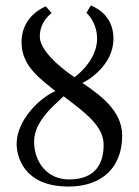

<svg xmlns="http://www.w3.org/2000/svg" viewBox="-20 -672 508 704"><path d="M233 -14C156 -14 105 -74 105 -154C105 -193 127 -236 173 -281L213 -319C297 -256 360 -208 360 -141C360 -77 334 -14 233 -14ZM336 -530C336 -451 260 -393 253 -389C253 -389 126 -471 126 -538C126 -553 128 -591 169 -624L148 -649C114 -634 59 -596 59 -517C59 -428 131 -381 183 -338C118 -309 41 -226 41 -145C41 -97 68 12 231 12C354 12 428 -58 428 -175C428 -267 345 -325 282 -368C298 -374 396 -431 396 -530C396 -604 348 -638 313 -652L297 -625C335 -588 336 -542 336 -530Z"/></svg>

Font: Libertinus Math
Style: Regular
Weight: 400
Designer: Philipp H. Poll
Foundry: Khaled Hosny
Version: Version 6.2